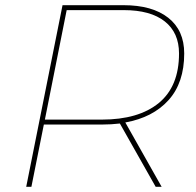

<svg xmlns="http://www.w3.org/2000/svg" viewBox="-20 -720 756 740"><path d="M81 0 221 -700H456Q567 -700 628.5 -651.5Q690 -603 690 -514Q690 -401 629.5 -334Q569 -267 463 -248L603 0H580L442 -244Q409 -240 373 -240H149L101 0ZM153 -259H372Q514 -259 592 -323Q670 -387 670 -514Q670 -594 615 -637.5Q560 -681 457 -681H237Z"/></svg>

Font: Montserrat Thin
Style: Italic
Weight: 100
Italic angle: -11.3°
Designer: Julieta Ulanovsky
Foundry: Julieta Ulanovsky
Version: Version 9.000; ttfautohint (v1.8.4.7-5d5b)